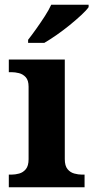

<svg xmlns="http://www.w3.org/2000/svg" viewBox="-20 -786 392 806"><path d="M17 0V-53H29Q44 -53 60.5 -57.5Q77 -62 88.5 -75.9Q100 -89.8 100 -117.7V-422Q100 -448.9 88 -462Q76 -475 59.5 -479Q43 -483 29 -483H17V-536H252V-118Q252 -90 263.5 -76Q275 -62 292 -57.5Q309 -53 323 -53H335V0ZM98 -619Q113 -638 131.5 -664Q150 -690 167.5 -717Q185 -744 195 -766H352V-756Q343 -743 321.5 -723Q300 -703 273 -681Q246 -659 218 -639.5Q190 -620 166 -606H98Z"/></svg>

Font: Noto Serif NP Hmong
Style: Regular
Weight: 400
Designer: Dalton Maag Ltd
Foundry: Dalton Maag Ltd
Version: Version 1.001